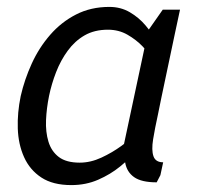

<svg xmlns="http://www.w3.org/2000/svg" viewBox="-20 -528 595 556"><path d="M433.7 0Q389.7 0 368.4 -15Q347.2 -30 342.5 -57Q337.8 -84 343.1 -119.5Q348.3 -155 357.3 -196L369.2 -250H448.3L437.3 -196Q428.5 -156 423.4 -124.6Q418.3 -93.2 424.4 -75.6Q430.5 -58 452.5 -58L444.5 -20.8ZM409.3 -440 486.3 -430 412.5 -80 329.3 -65ZM409.3 -440 451.3 -500H501.3L486.3 -430ZM389.7 -153.3 414.7 -145Q414.7 -145 404.6 -129.5Q394.5 -114 375.1 -91.2Q355.7 -68.5 327.8 -45.8Q299.8 -23 264.2 -7.5Q228.7 8 186.7 8L210.8 -57Q242.2 -57 273.5 -71.5Q304.8 -86 331.2 -105.2Q357.5 -124.3 373.6 -138.8Q389.7 -153.3 389.7 -153.3ZM430.3 -346.7Q430.3 -346.7 420.3 -361.2Q410.3 -375.7 392.3 -394.3Q374.3 -413 349.1 -427.5Q323.8 -442 292.5 -442L296.7 -508Q329.7 -508 356.1 -492.5Q382.5 -477 401.6 -454.2Q420.7 -431.5 433.3 -408.8Q446 -386 452.3 -370.5Q458.7 -355 458.7 -355ZM292.5 -442Q253.7 -442 225.2 -425.7Q196.7 -409.3 176.2 -381.2Q155.7 -353.2 142.5 -319.2Q129.3 -285.3 122 -250Q114.8 -214.7 113.3 -180.2Q111.8 -145.8 120.3 -117.8Q128.8 -89.7 150.4 -73.3Q172 -57 210.8 -57L186.7 8Q133 8 99.7 -14Q66.3 -36 49.7 -73Q33 -110 31.5 -156Q30 -202 40 -250Q51 -298 72 -344Q93 -390 125.2 -427Q157.3 -464 200.2 -486Q243 -508 296.7 -508Z"/></svg>

Font: Epunda Sans Light
Style: Italic
Weight: 300
Italic angle: -12.0243°
Designer: Simon Atzbach
Foundry: typofactur
Version: Version 2.204